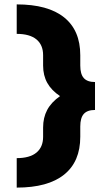

<svg xmlns="http://www.w3.org/2000/svg" viewBox="-20 -731 508 873"><path d="M412 -358V-231Q377 -231 361 -213Q345 -195 345 -156V-109Q345 4 271.5 63Q198 122 56 122V-12Q115 -12 145.5 -37Q176 -62 176 -109V-151Q176 -196 194.5 -231Q213 -266 253 -294Q214 -320 195 -354Q176 -388 176 -433V-480Q176 -527 145.5 -552Q115 -577 56 -577V-711Q198 -711 271.5 -652Q345 -593 345 -480V-433Q345 -394 361 -376Q377 -358 412 -358Z"/></svg>

Font: Ysabeau Heavy
Style: Regular
Weight: 800
Designer: Christian Thalmann (Catharsis Fonts)
Version: Version 0.003